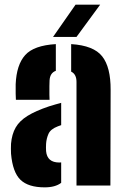

<svg xmlns="http://www.w3.org/2000/svg" viewBox="-20 -799 542 827"><path d="M48.5 -369Q48 -375 47.5 -395.5Q47 -416 47.5 -436Q51 -520 88.5 -561.8Q126 -603.5 220.5 -609V-494Q195.5 -485 193.5 -453Q193 -447.5 192.8 -428.2Q192.5 -409 192.8 -390.5Q193 -372 193.5 -369ZM309.5 0V-446Q309.5 -479.5 286.5 -490.5V-609Q383.5 -603 420.2 -556.2Q457 -509.5 456.5 -412L455.5 0ZM27.5 -137Q27 -145.5 27 -159Q27 -172.5 27.5 -180Q31 -221 47.5 -249.8Q64 -278.5 98.8 -300Q133.5 -321.5 191.5 -341Q205.5 -345.5 218.2 -349Q231 -352.5 243.5 -356V-260Q240 -259 236.5 -257.5Q233 -256 229.5 -255Q198 -243 189 -222.8Q180 -202.5 178.5 -180Q178 -167.5 178 -163Q178 -158.5 178.5 -148Q183 -99 235.5 -99Q241 -99 243.5 -99.5V-11.5Q218 8 172.5 8Q102 8 68.2 -24.5Q34.5 -57 27.5 -137ZM208.5 -640 305.5 -779H411.5L309.5 -640Z"/></svg>

Font: Big Shoulders Stencil Text Black
Style: Regular
Weight: 900
Designer: Patric King
Foundry: XO Type Co
Version: Version 1.000